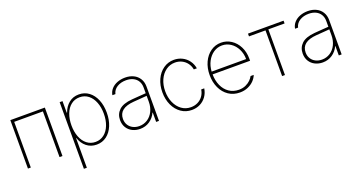

<svg xmlns="http://www.w3.org/2000/svg" viewBox="-43 -1157 3686 1975"><g transform="rotate(-20 1800.0 -169.5)"><path d="M83 -530.3H460.9V0H428.7V-500H114.3V0H83Z M623 -530.3H654.3V-403.3H658.2Q679.7 -464.4 725.1 -501.2Q770.5 -538.1 834 -538.1Q896.5 -538.1 943.6 -502.7Q990.7 -467.3 1016.4 -405Q1042 -342.8 1042 -263.7Q1042 -185.1 1016.1 -122.6Q990.2 -60.1 943.1 -24.7Q896 10.7 834 10.7Q770.5 10.7 724.6 -26.1Q678.7 -63 658.2 -125H655.3V199.2H623ZM832 -19.5Q885.7 -19.5 926.3 -51.3Q966.8 -83 988.3 -138.7Q1009.8 -194.3 1009.8 -263.7Q1009.8 -333.5 988.3 -388.9Q966.8 -444.3 926.5 -476.1Q886.2 -507.8 832 -507.8Q777.8 -507.8 737.8 -476.3Q697.8 -444.8 676.5 -389.2Q655.3 -333.5 655.3 -263.7Q655.3 -193.8 676.8 -138.2Q698.2 -82.5 738.3 -51Q778.3 -19.5 832 -19.5Z M1332 -302.7Q1368.7 -305.7 1412.4 -308.8Q1456.1 -312 1486.3 -314V-377.9Q1486.3 -417 1468.5 -446.8Q1450.7 -476.6 1417.7 -492.7Q1384.8 -508.8 1340.8 -508.8Q1283.2 -508.8 1241.9 -483.2Q1200.7 -457.5 1190.4 -412.1H1157.2Q1163.6 -450.7 1189.2 -479.2Q1214.8 -507.8 1254.4 -522.9Q1293.9 -538.1 1340.8 -538.1Q1391.6 -538.1 1431.6 -518.8Q1471.7 -499.5 1494.6 -462.6Q1517.6 -425.8 1517.6 -376V0H1486.3V-102.5H1483.4Q1460 -50.8 1414.1 -19.5Q1368.2 11.7 1308.6 11.7Q1263.7 11.7 1225.8 -6.8Q1188 -25.4 1165.8 -60.8Q1143.6 -96.2 1143.6 -144.5Q1143.6 -209.5 1188.2 -252Q1232.9 -294.4 1332 -302.7ZM1310.5 -18.6Q1359.9 -18.6 1400.1 -44.4Q1440.4 -70.3 1463.4 -116.5Q1486.3 -162.6 1486.3 -220.7V-285.6L1443.4 -282.2Q1356 -274.9 1340.8 -274.4Q1175.8 -261.7 1175.8 -144.5Q1175.8 -106.9 1193.4 -78.4Q1210.9 -49.8 1241.7 -34.2Q1272.5 -18.6 1310.5 -18.6Z M1650.4 -263.7Q1650.4 -340.8 1679.2 -403.6Q1708 -466.3 1759.3 -502.2Q1810.5 -538.1 1875 -538.1Q1923.3 -538.1 1964.6 -517.6Q2005.9 -497.1 2033.2 -460Q2060.5 -422.9 2068.4 -375H2035.2Q2028.3 -413.6 2006.1 -443.8Q1983.9 -474.1 1950 -491Q1916 -507.8 1876 -507.8Q1820.8 -507.8 1776.6 -476.3Q1732.4 -444.8 1707 -389.2Q1681.6 -333.5 1681.6 -263.7Q1681.6 -195.3 1706.3 -139.4Q1731 -83.5 1775.1 -51.5Q1819.3 -19.5 1876 -19.5Q1916.5 -19.5 1950.7 -36.1Q1984.9 -52.7 2007.3 -83.5Q2029.8 -114.3 2036.1 -155.3H2069.3Q2061.5 -106 2034.7 -68.4Q2007.8 -30.8 1966.6 -10Q1925.3 10.7 1876 10.7Q1810.5 10.7 1759.3 -24.9Q1708 -60.5 1679.2 -123Q1650.4 -185.5 1650.4 -263.7Z M2168 -263.7Q2168 -341.3 2197 -404.1Q2226.1 -466.8 2276.9 -502.4Q2327.6 -538.1 2390.6 -538.1Q2450.7 -538.1 2500.7 -505.4Q2550.8 -472.7 2580.1 -414.8Q2609.4 -356.9 2609.4 -285.2V-260.7H2199.2Q2199.7 -192.9 2224.1 -137.9Q2248.5 -83 2294.2 -51.3Q2339.8 -19.5 2401.4 -19.5Q2443.8 -19.5 2476.3 -34.4Q2508.8 -49.3 2529.3 -70.1Q2549.8 -90.8 2560.5 -111.3H2594.7Q2583.5 -80.6 2557.1 -52.7Q2530.8 -24.9 2490.7 -7.1Q2450.7 10.7 2401.4 10.7Q2332 10.7 2279.1 -24.9Q2226.1 -60.5 2197 -123Q2168 -185.5 2168 -263.7ZM2577.1 -291Q2577.1 -350.6 2552.2 -400.4Q2527.3 -450.2 2484.6 -479Q2441.9 -507.8 2390.6 -507.8Q2339.8 -507.8 2297.6 -479.5Q2255.4 -451.2 2229.2 -401.6Q2203.1 -352.1 2199.7 -291Z M2684.6 -530.3H3074.2V-500H2896.5V0H2865.2V-500H2684.6Z M3331.5 -302.7Q3368.2 -305.7 3411.9 -308.8Q3455.6 -312 3485.8 -314V-377.9Q3485.8 -417 3468 -446.8Q3450.2 -476.6 3417.2 -492.7Q3384.3 -508.8 3340.3 -508.8Q3282.7 -508.8 3241.5 -483.2Q3200.2 -457.5 3189.9 -412.1H3156.7Q3163.1 -450.7 3188.7 -479.2Q3214.4 -507.8 3253.9 -522.9Q3293.5 -538.1 3340.3 -538.1Q3391.1 -538.1 3431.2 -518.8Q3471.2 -499.5 3494.1 -462.6Q3517.1 -425.8 3517.1 -376V0H3485.8V-102.5H3482.9Q3459.5 -50.8 3413.6 -19.5Q3367.7 11.7 3308.1 11.7Q3263.2 11.7 3225.3 -6.8Q3187.5 -25.4 3165.3 -60.8Q3143.1 -96.2 3143.1 -144.5Q3143.1 -209.5 3187.7 -252Q3232.4 -294.4 3331.5 -302.7ZM3310.1 -18.6Q3359.4 -18.6 3399.7 -44.4Q3439.9 -70.3 3462.9 -116.5Q3485.8 -162.6 3485.8 -220.7V-285.6L3442.9 -282.2Q3355.5 -274.9 3340.3 -274.4Q3175.3 -261.7 3175.3 -144.5Q3175.3 -106.9 3192.9 -78.4Q3210.4 -49.8 3241.2 -34.2Q3272 -18.6 3310.1 -18.6Z"/></g></svg>

Font: Pretendard GOV Thin
Style: Regular
Weight: 100
Designer: Base glyphs from Inter by Rasmus Andersson; Hangeul glyphs from Noto Sans CJK(Source Han Sans) by Jang Soo-young and Kan
Foundry: Kil Hyung-jin
Version: Version 1.309